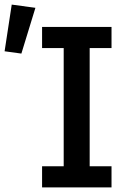

<svg xmlns="http://www.w3.org/2000/svg" viewBox="-41 -815 561 835"><path d="M444 0H142V-92H236V-606H142V-698H444V-606H349V-92H444ZM113 -781 52 -582 -21 -592 10 -795Z"/></svg>

Font: IBM Plex Sans Medium
Style: Regular
Weight: 500
Designer: Mike Abbink, Paul van der Laan, Pieter van Rosmalen
Foundry: Bold Monday
Version: Version 3.201